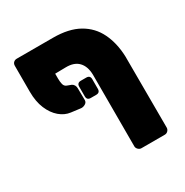

<svg xmlns="http://www.w3.org/2000/svg" viewBox="-161 -700 917 954"><g transform="rotate(-30 297.0 -223.5)"><path d="M286 -218Q264 -218 264 -240V-295Q264 -317 286 -317H317Q339 -317 339 -295V-240Q339 -218 317 -218ZM193 -411V-383Q193 -365 196.5 -350.5Q200 -336 213 -331L237 -322Q245 -318 249.5 -310Q254 -302 254 -292L255 -224Q255 -211 243 -204Q231 -197 219 -198L164 -205Q131 -209 102.5 -233Q74 -257 56.5 -298.5Q39 -340 39 -397V-545Q39 -557 46.5 -564Q54 -571 65 -571H273Q363 -571 420.5 -538.5Q478 -506 506.5 -447.5Q535 -389 538 -312L539 98Q539 108 531.5 116Q524 124 513 124H379Q369 124 361 116Q353 108 353 98V-313Q352 -361 327 -387Q302 -413 254 -412Z"/></g></svg>

Font: Rubik ExtraBold
Style: Regular
Weight: 800
Designer: Hubert and Fischer
Foundry: Hubert and Fischer
Version: Version 2.300;gftools[0.9.30]